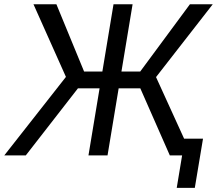

<svg xmlns="http://www.w3.org/2000/svg" viewBox="-40 -748 1043 924"><path d="M598.1 -727.5 477.5 0H385.7L506.3 -727.5ZM-19.5 0 277.3 -377.9 121.1 -727.5H231.4L364.7 -403.8H634.8L874 -727.5H983.9L710.9 -377L882.8 0H777.3L635.3 -322.8H335L84 0ZM810.5 156.2 836.4 0H799.8L813 -80.6H937L897.5 156.2Z"/></svg>

Font: Inter 17pt
Style: Italic
Weight: 400
Italic angle: -9.3988°
Version: Version 4.001;git-66647c0bb